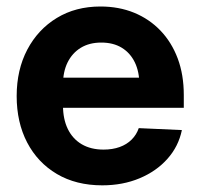

<svg xmlns="http://www.w3.org/2000/svg" viewBox="-20 -553 609 585"><path d="M291.5 11.7Q211.9 11.7 153.3 -22.9Q94.7 -57.6 62.7 -118.9Q30.8 -180.2 30.8 -260.3Q30.8 -340.3 63.2 -401.9Q95.7 -463.4 153.1 -498.3Q210.4 -533.2 286.1 -533.2Q342.3 -533.2 388.7 -514.2Q435.1 -495.1 469 -459.7Q502.9 -424.3 521.5 -374.8Q540 -325.2 540 -263.7V-224.6H84V-316.4H470.2L404.8 -293.9Q404.8 -334 390.9 -362.8Q377 -391.6 351.1 -407.5Q325.2 -423.3 288.6 -423.3Q252.4 -423.3 226.3 -407.5Q200.2 -391.6 186 -363Q171.9 -334.5 171.9 -295.4V-231.9Q171.9 -190.4 186.5 -160.2Q201.2 -129.9 229 -113.5Q256.8 -97.2 295.4 -97.2Q322.8 -97.2 344.5 -105Q366.2 -112.8 381.1 -127.7Q396 -142.6 402.8 -162.6L534.2 -156.7Q523.9 -106.9 490.2 -69.1Q456.5 -31.2 405.3 -9.8Q354 11.7 291.5 11.7Z"/></svg>

Font: Inter 28pt
Style: Bold
Weight: 700
Designer: Rasmus Andersson
Foundry: rsms
Version: Version 4.001;git-66647c0bb